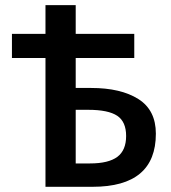

<svg xmlns="http://www.w3.org/2000/svg" viewBox="-20 -718 659 738"><path d="M271 -89.8H326.2Q397 -89.8 431.2 -115.2Q464.8 -140.6 464.8 -195.3Q464.8 -250 430.7 -272.9Q396 -295.9 319.8 -295.9H271ZM154.8 0V-495.1H25.9V-587.9H154.8V-698.2H271V-587.9H496.1V-495.1H271V-379.9H330.1Q444.3 -379.9 511.7 -337.4Q579.1 -294.9 579.1 -204.1Q579.1 0 335.9 0Z"/></svg>

Font: SourceSansPro-Semibold
Style: Regular
Weight: 600
Designer: Paul D. Hunt
Foundry: Adobe Systems Incorporated
Version: Version 2.020;PS 2.0;hotconv 1.0.86;makeotf.lib2.5.63406